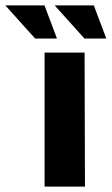

<svg xmlns="http://www.w3.org/2000/svg" viewBox="-100 -695 416 715"><path d="M66 0V-499H215L216.4 0ZM30.9 -551.4 -80.1 -674.8H65.7L112.2 -551.4ZM214.6 -551.4 103.6 -674.8H249.4L295.9 -551.4Z"/></svg>

Font: Maven Pro
Style: Regular
Weight: 400
Designer: Joe Prince
Foundry: Joe Prince
Version: Version 2.103